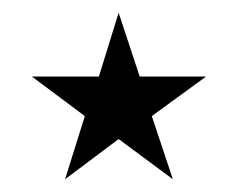

<svg xmlns="http://www.w3.org/2000/svg" viewBox="-20 -720 373 301"><path d="M82 -439 113 -538 30 -600H135L166 -700L199 -600H303L218 -538L251 -439L166 -502Z"/></svg>

Font: Tenor Sans
Style: Regular
Weight: 400
Designer: Denis Masharov
Foundry: Denis Masharov
Version: Version 1.1